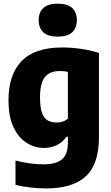

<svg xmlns="http://www.w3.org/2000/svg" viewBox="-20 -822 622 1072"><path d="M237.5 230Q197.5 230 152.8 225.2Q108 220.5 66.5 210V74Q107.5 85 147 90.2Q186.5 95.5 222.5 95.5Q292.5 95.5 325.8 68Q359 40.5 359 -25.5V-58.5H351Q331 -29 299 -12.5Q267 4 225 4Q174.5 4 129.2 -24Q84 -52 55.8 -111Q27.5 -170 27.5 -263.5Q27.5 -405 100.8 -481Q174 -557 328.5 -557Q379 -557 434 -549Q489 -541 532.5 -526V-57Q532.5 95 459 162.5Q385.5 230 237.5 230ZM296.5 -138Q313 -138 329.8 -143.2Q346.5 -148.5 359 -159.5V-421Q349.5 -423 337.5 -424.2Q325.5 -425.5 313 -425.5Q260.5 -425.5 232 -393.2Q203.5 -361 203.5 -278.5Q203.5 -222.5 214.5 -192Q225.5 -161.5 246.2 -149.8Q267 -138 296.5 -138ZM302.5 -617.5Q247.5 -617.5 221.8 -641.8Q196 -666 196 -709.5Q196 -753 221.8 -777.2Q247.5 -801.5 302.5 -801.5Q357.5 -801.5 383.2 -777.2Q409 -753 409 -709.5Q409 -666 383.2 -641.8Q357.5 -617.5 302.5 -617.5Z"/></svg>

Font: Encode Sans Semi Condensed ExtraBold
Style: Regular
Weight: 800
Width: 4
Designer: Multiple Designers
Foundry: Impallari Type
Version: Version 3.000; ttfautohint (v1.8.3) -l 8 -r 50 -G 200 -x 14 